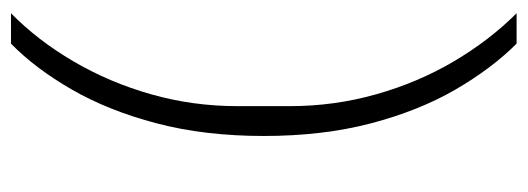

<svg xmlns="http://www.w3.org/2000/svg" viewBox="-318 -482 938 341"><g transform="rotate(-90 150.5 -311.0)"><path d="M80 -311Q80 -416 102.5 -501.5Q125 -587 162.5 -652Q200 -717 244 -760H298Q250 -713 212.5 -649Q175 -585 154 -511Q133 -437 133 -358V-264Q133 -186 154 -111.5Q175 -37 212.5 26.5Q250 90 298 138H244Q200 94 162.5 29.5Q125 -35 102.5 -120.5Q80 -206 80 -311Z"/></g></svg>

Font: IBM Plex Sans Condensed Light
Style: Regular
Weight: 300
Width: 3
Designer: Mike Abbink, Paul van der Laan, Pieter van Rosmalen
Foundry: Bold Monday
Version: Version 3.201